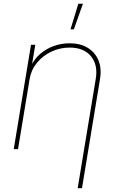

<svg xmlns="http://www.w3.org/2000/svg" viewBox="-20 -780 624 1004"><path d="M134.8 -366.2 74.2 0H51.8L142.1 -545.9H164.6L145 -428.7H139.2Q158.2 -470.7 190.4 -498.3Q222.7 -525.9 262.5 -539.8Q302.2 -553.7 343.8 -553.7Q399.9 -553.7 438.7 -530Q477.5 -506.3 494.9 -464.4Q512.2 -422.4 502.9 -366.2L408.7 204.1H386.2L480.5 -366.2Q493.2 -440.4 455.8 -485.8Q418.5 -531.2 344.2 -531.2Q293.5 -531.2 248.5 -510Q203.6 -488.8 173.1 -451.4Q142.6 -414.1 134.8 -366.2ZM348.6 -626.5 389.6 -760.3H413.6L366.2 -626.5Z"/></svg>

Font: Inter Thin
Style: Italic
Weight: 250
Italic angle: -9.3988°
Designer: Rasmus Andersson
Foundry: rsms
Version: Version 4.001;git-66647c0bb